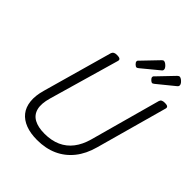

<svg xmlns="http://www.w3.org/2000/svg" viewBox="-330 -1459 1681 1681"><g transform="rotate(45 510.5 -619.0)"><path d="M418 19Q336 19 276 -4Q216 -27 181 -71Q146 -115 139 -180.5Q132 -246 156 -329L338 -976Q343 -990 354.5 -996.5Q366 -1003 389 -1003Q412 -1003 423 -996Q434 -989 430 -973L242 -319Q217 -232 231.5 -176Q246 -120 296 -93Q346 -66 425 -66Q511 -66 575.5 -95Q640 -124 683.5 -180.5Q727 -237 750 -319L931 -976Q935 -990 946.5 -996.5Q958 -1003 981 -1003Q1028 -1003 1020 -973L836 -309Q807 -202 748.5 -129Q690 -56 607 -18.5Q524 19 418 19ZM585 -1046Q574 -1046 560.5 -1059.5Q547 -1073 547 -1083Q547 -1087 548 -1091Q549 -1095 556 -1101L695 -1246Q700 -1251 704.5 -1254Q709 -1257 715 -1257Q725 -1257 737.5 -1248Q750 -1239 759.5 -1227Q769 -1215 769 -1204Q769 -1197 766.5 -1192Q764 -1187 753 -1179L604 -1056Q598 -1052 593.5 -1049Q589 -1046 585 -1046ZM779 -1046Q768 -1046 754.5 -1059.5Q741 -1073 741 -1083Q741 -1087 742 -1091Q743 -1095 750 -1101L889 -1246Q895 -1251 899.5 -1254Q904 -1257 910 -1257Q920 -1257 932.5 -1248Q945 -1239 954.5 -1227Q964 -1215 964 -1204Q964 -1197 961.5 -1192Q959 -1187 949 -1179L798 -1056Q792 -1052 787.5 -1049Q783 -1046 779 -1046Z"/></g></svg>

Font: Playwrite AU SA
Style: Regular
Weight: 400
Designer: Veronika Burian, José Scaglione
Foundry: TypeTogether
Version: Version 1.002